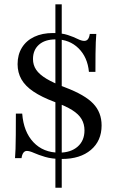

<svg xmlns="http://www.w3.org/2000/svg" viewBox="-20 -738 548 905"><path d="M271.8 11.3Q225 11.3 192.7 1.6Q160.5 -8.1 139.9 -17.3Q119.4 -26.6 106.5 -26.6Q96.8 -26.6 90.3 -18.1Q83.9 -9.7 81.5 7.3H50.8Q52.4 -10.5 53.2 -35.9Q54 -61.3 54.4 -101.6Q54.8 -141.9 54.8 -202.4H84.7Q91.1 -116.9 137.5 -67.7Q183.9 -18.5 258.9 -18.5Q313.7 -18.5 346 -46.8Q378.2 -75 378.2 -123.4Q378.2 -153.2 364.5 -176.6Q350.8 -200 319.8 -219.4Q288.7 -238.7 237.9 -257.3Q175.8 -280.6 137.5 -306.5Q99.2 -332.3 81 -364.1Q62.9 -396 62.9 -435.5Q62.9 -480.6 83.5 -513.7Q104 -546.8 141.5 -564.5Q179 -582.3 229.8 -582.3Q271.8 -582.3 299.6 -573Q327.4 -563.7 346 -554.4Q364.5 -545.2 377.4 -545.2Q387.9 -545.2 394.4 -553.2Q400.8 -561.3 403.2 -578.2H433.9Q432.3 -560.5 431.5 -538.7Q430.6 -516.9 430.2 -483.9Q429.8 -450.8 429.8 -399.2H399.2Q392.7 -468.5 350 -510.5Q307.3 -552.4 242.7 -552.4Q191.9 -552.4 163.7 -527.4Q135.5 -502.4 135.5 -459.7Q135.5 -431.5 150.4 -409.3Q165.3 -387.1 198.8 -366.9Q232.3 -346.8 287.9 -325.8Q379.8 -291.1 419.4 -249.6Q458.9 -208.1 458.9 -146.8Q458.9 -74.2 408.5 -31.5Q358.1 11.3 271.8 11.3ZM241.1 146.8V-717.7H271V146.8Z"/></svg>

Font: Playfair
Style: Regular
Weight: 400
Designer: Claus Eggers Sørensen
Foundry: Claus Eggers Sørensen
Version: Version 2.001;gftools[0.9.30]